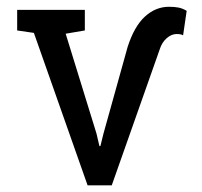

<svg xmlns="http://www.w3.org/2000/svg" viewBox="-20 -558 608 578"><path d="M243.7 0 82 -459 31.7 -466.3V-528.3H235.4V-466.3L177.7 -456.5L270.5 -155.8L279.3 -118.2H282.2L291.5 -155.8L364.3 -417Q384.3 -479 416.5 -508.3Q448.7 -537.6 488.8 -537.6Q505.4 -537.6 517.6 -535.2Q529.8 -532.7 542 -525.4L531.2 -451.7Q524.9 -455.6 511.7 -455.6Q496.1 -455.6 481.7 -442.9Q467.3 -430.2 460.9 -409.7L316.4 0Z"/></svg>

Font: Roboto Slab
Style: Regular
Weight: 400
Designer: Google
Version: Version 2.000; ttfautohint (v1.8.1.43-b0c9)